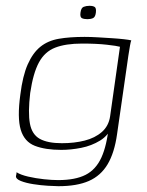

<svg xmlns="http://www.w3.org/2000/svg" viewBox="-20 -529 507 661"><path d="M181 112Q169 112 144.5 110.5Q120 109 94.5 105Q69 101 51.5 94Q34 87 35 77Q36 74 36.5 70Q37 66 37 64Q51 73 77 79Q103 85 131 88Q159 91 180 91Q239 91 274.5 73Q310 55 329 13.5Q348 -28 355 -98L369 -99Q354 -63 324.5 -45Q295 -27 259.5 -20Q224 -13 191 -13Q136 -13 100 -27Q64 -41 51.5 -82Q39 -123 50 -203Q58 -268 75.5 -307.5Q93 -347 119 -368Q145 -389 182.5 -395.5Q220 -402 271 -402Q292 -402 317 -400.5Q342 -399 365.5 -397.5Q389 -396 406.5 -394Q424 -392 432 -390Q430 -386 427.5 -371.5Q425 -357 422 -338Q419 -319 417 -303L383 -67Q374 -3 350.5 36.5Q327 76 286 94Q245 112 181 112ZM193 -36Q236 -36 271.5 -45Q307 -54 330.5 -74.5Q354 -95 359 -128L393 -368Q383 -371 348 -375Q313 -379 263 -379Q206 -379 170 -365Q134 -351 114 -314Q94 -277 84 -209Q76 -141 83 -103.5Q90 -66 117 -51Q144 -36 193 -36ZM281 -463Q269 -463 262 -466.5Q255 -470 257 -485Q259 -502 268 -505.5Q277 -509 288 -509Q300 -509 306 -505Q312 -501 310 -485Q308 -470 300 -466.5Q292 -463 281 -463Z"/></svg>

Font: Genos Thin ExtraLight
Style: Italic
Weight: 250
Italic angle: -8°
Version: Version 1.010